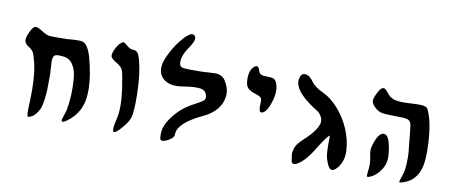

<svg xmlns="http://www.w3.org/2000/svg" viewBox="-57 -1062 2452 1039"><g transform="rotate(10 1169.0 -542.0)"><path d="M313 -260Q313 -265 330 -316Q338 -359 340 -402.5Q342 -446 338 -493.5Q334 -541 313 -570.5Q292 -600 255 -600Q235 -603 223 -600Q211 -597 207.5 -585.5Q204 -574 204 -563.5Q204 -553 206 -532Q208 -511 208 -498Q208 -493 208 -460Q208 -427 207.5 -407.5Q207 -388 203 -355Q199 -322 191 -302.5Q183 -283 167.5 -265.5Q152 -248 130 -245Q121 -245 126 -332Q131 -455 114 -532Q103 -577 96 -591.5Q89 -606 71 -617Q48 -631 45 -647.5Q42 -664 58 -698Q72 -728 84.5 -731Q97 -734 126 -715Q149 -699 168.5 -696.5Q188 -694 266 -696Q338 -703 354 -696Q376 -688 394 -640Q396 -632 400 -621Q452 -428 406 -336Q385 -294 343 -263Q313 -241 313 -260Z M596 -261Q596 -282 606 -322Q620 -382 605 -486Q593 -566 586 -583Q579 -600 552 -616Q518 -635 518 -651Q518 -666 530.5 -690.5Q543 -715 557 -726Q566 -733 571.5 -732Q577 -731 590 -719Q610 -701 628 -701Q648 -701 657.5 -683Q667 -665 678 -609Q689 -550 690.5 -461Q692 -372 682 -338Q676 -316 645.5 -280Q615 -244 603 -244Q596 -244 596 -261Z M858 -248Q854 -252 854 -279Q854 -326 897 -381Q940 -436 1003 -468Q1041 -488 1051 -496.5Q1061 -505 1060 -518Q1056 -550 1028 -557Q1000 -564 926 -552Q866 -542 830 -564.5Q794 -587 794 -634Q794 -665 821.5 -717.5Q849 -770 883 -807.5Q917 -845 934 -839Q967 -827 921 -762Q900 -732 893 -703Q886 -674 896 -659Q901 -651 924 -649.5Q947 -648 1014 -649Q1028 -649 1051.5 -651Q1075 -653 1088 -653Q1101 -653 1116 -647.5Q1131 -642 1141 -628Q1171 -583 1166.5 -541.5Q1162 -500 1135.5 -468Q1109 -436 1066 -416Q930 -353 930 -290Q931 -271 900 -254Q869 -237 858 -248Z M1359 -497Q1355 -512 1357 -541Q1358 -559 1352 -566Q1346 -573 1324 -580Q1288 -591 1276 -606Q1264 -621 1264 -655Q1264 -704 1289 -724Q1308 -740 1318 -712Q1318 -710 1319 -708Q1323 -694 1333 -689Q1343 -684 1368 -684Q1395 -684 1405 -678.5Q1415 -673 1422 -654Q1440 -605 1408 -528Q1394 -494 1374 -488Q1362 -485 1359 -497Z M1576 -263Q1576 -265 1573.5 -281.5Q1571 -298 1572 -304Q1573 -310 1577 -325Q1581 -340 1592.5 -354.5Q1604 -369 1624 -387Q1715 -471 1692 -517Q1686 -529 1680 -536Q1674 -543 1668 -547Q1662 -551 1646 -561Q1630 -571 1615 -583Q1522 -652 1541 -711Q1548 -735 1570.5 -732.5Q1593 -730 1612 -702Q1632 -673 1680 -651Q1726 -630 1767 -582.5Q1808 -535 1831.5 -479Q1855 -423 1858.5 -366Q1862 -309 1831 -269Q1808 -241 1792 -249.5Q1776 -258 1762 -308Q1758 -322 1757 -353Q1756 -384 1757 -403Q1758 -422 1756 -428Q1754 -429 1743.5 -416.5Q1733 -404 1721 -386Q1709 -368 1701 -355Q1655 -276 1611 -250Q1579 -232 1576 -263Z M2025 -711Q2042 -687 2069.5 -679.5Q2097 -672 2156 -676Q2200 -679 2220.5 -677Q2241 -675 2250 -665Q2274 -619 2283 -544.5Q2292 -470 2289 -403Q2284 -274 2185 -247Q2174 -244 2171.5 -245Q2169 -246 2171 -254Q2173 -261 2184 -294Q2191 -315 2192.5 -360.5Q2194 -406 2189 -439Q2188 -447 2185.5 -476Q2183 -505 2180 -530Q2177 -555 2175 -566Q2169 -585 2153 -589.5Q2137 -594 2076 -594Q2024 -594 2004 -600.5Q1984 -607 1964 -630Q1951 -645 1953.5 -662Q1956 -679 1973 -709Q1986 -732 1998 -732Q2010 -732 2025 -711ZM2043 -489Q2052 -489 2062 -479Q2074 -466 2082.5 -419.5Q2091 -373 2086 -344Q2081 -314 2058 -285.5Q2035 -257 2006 -246Q1993 -241 1992 -248Q1991 -254 1994 -279Q2000 -320 1991 -356Q1986 -380 1987 -394Q1988 -408 1997 -434Q2017 -489 2043 -489Z"/></g></svg>

Font: Noam
Style: Regular
Weight: 400
Version: Version 1.1